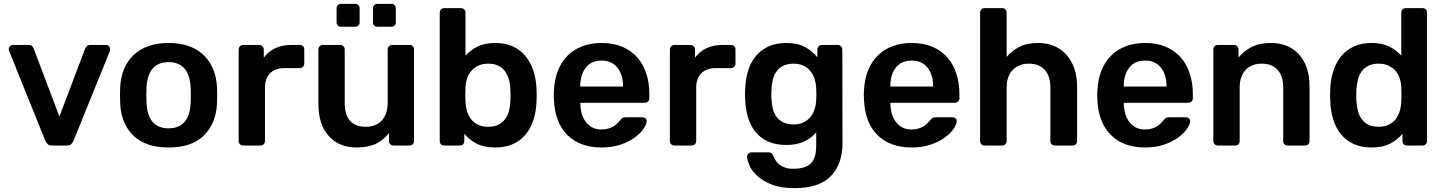

<svg xmlns="http://www.w3.org/2000/svg" viewBox="-20 -752 7460 992"><path d="M250 0Q234 0 226.5 -7Q219 -14 214 -25L27 -489Q25 -495 25 -498Q25 -507 31.5 -513.5Q38 -520 47 -520H128Q140 -520 146 -513.5Q152 -507 154 -501L287 -150L420 -501Q422 -507 428.5 -513.5Q435 -520 446 -520H528Q536 -520 542.5 -513.5Q549 -507 549 -498Q549 -496 549 -493.5Q549 -491 548 -489L360 -25Q355 -14 347.5 -7Q340 0 324 0Z M851 10Q731 10 668.5 -52Q606 -114 601 -216Q600 -234 600 -260Q600 -286 601 -304Q604 -355 621.5 -396.5Q639 -438 670.5 -468Q702 -498 747.5 -514Q793 -530 851 -530Q910 -530 955 -514Q1000 -498 1031.5 -468Q1063 -438 1080.5 -396.5Q1098 -355 1101 -304Q1102 -286 1102 -260Q1102 -234 1101 -216Q1096 -114 1033.5 -52Q971 10 851 10ZM851 -89Q959 -89 965 -221Q966 -236 966 -260Q966 -284 965 -299Q962 -364 933.5 -397.5Q905 -431 851 -431Q797 -431 768.5 -397.5Q740 -364 737 -299Q736 -284 736 -260Q736 -236 737 -221Q743 -89 851 -89Z M1237 0Q1227 0 1220 -6.5Q1213 -13 1213 -24V-495Q1213 -506 1220 -513Q1227 -520 1237 -520H1318Q1329 -520 1336 -513Q1343 -506 1343 -495V-454Q1366 -486 1402.5 -503Q1439 -520 1487 -520H1528Q1539 -520 1545.5 -513.5Q1552 -507 1552 -496V-424Q1552 -414 1545.5 -407Q1539 -400 1528 -400H1450Q1402 -400 1375.5 -373.5Q1349 -347 1349 -299V-24Q1349 -13 1342 -6.5Q1335 0 1324 0Z M1930 -614Q1920 -614 1913.5 -620Q1907 -626 1907 -636V-709Q1907 -719 1913.5 -725.5Q1920 -732 1930 -732H2002Q2012 -732 2018.5 -725.5Q2025 -719 2025 -709V-636Q2025 -626 2018.5 -620Q2012 -614 2002 -614ZM1742 -614Q1732 -614 1725.5 -620Q1719 -626 1719 -636V-709Q1719 -719 1725.5 -725.5Q1732 -732 1742 -732H1815Q1825 -732 1831.5 -725.5Q1838 -719 1838 -709V-636Q1838 -626 1831.5 -620Q1825 -614 1815 -614ZM1823 10Q1731 10 1678 -50Q1625 -110 1625 -215V-496Q1625 -507 1632 -513.5Q1639 -520 1649 -520H1737Q1748 -520 1754.5 -513.5Q1761 -507 1761 -496V-221Q1761 -97 1870 -97Q1922 -97 1952.5 -129.5Q1983 -162 1983 -221V-496Q1983 -507 1990 -513.5Q1997 -520 2008 -520H2095Q2106 -520 2112.5 -513.5Q2119 -507 2119 -496V-24Q2119 -13 2112.5 -6.5Q2106 0 2095 0H2014Q2003 0 1996.5 -6.5Q1990 -13 1990 -24V-65Q1964 -30 1923.5 -10Q1883 10 1823 10Z M2539 10Q2481 10 2442.5 -10Q2404 -30 2379 -61V-24Q2379 -13 2372.5 -6.5Q2366 0 2355 0H2276Q2265 0 2258.5 -6.5Q2252 -13 2252 -24V-686Q2252 -697 2258.5 -703.5Q2265 -710 2276 -710H2361Q2372 -710 2378.5 -703.5Q2385 -697 2385 -686V-464Q2410 -493 2447.5 -511.5Q2485 -530 2539 -530Q2592 -530 2631 -511.5Q2670 -493 2696 -461Q2722 -429 2736 -386Q2750 -343 2752 -293Q2753 -275 2753 -260.5Q2753 -246 2752 -228Q2750 -176 2736 -132.5Q2722 -89 2696 -57.5Q2670 -26 2631 -8Q2592 10 2539 10ZM2502 -97Q2534 -97 2555 -107.5Q2576 -118 2589.5 -136.5Q2603 -155 2609.5 -179Q2616 -203 2617 -230Q2619 -260 2617 -290Q2616 -317 2609.5 -341Q2603 -365 2589.5 -383.5Q2576 -402 2555 -412.5Q2534 -423 2502 -423Q2472 -423 2450.5 -412.5Q2429 -402 2414.5 -385Q2400 -368 2393 -346.5Q2386 -325 2385 -302Q2384 -284 2384 -263.5Q2384 -243 2385 -225Q2386 -201 2393 -178Q2400 -155 2413.5 -137Q2427 -119 2449 -108Q2471 -97 2502 -97Z M3088 10Q2977 10 2912 -54Q2847 -118 2842 -236Q2841 -246 2841 -261.5Q2841 -277 2842 -286Q2845 -343 2863 -388Q2881 -433 2912.5 -464.5Q2944 -496 2988.5 -513Q3033 -530 3088 -530Q3149 -530 3195 -510.5Q3241 -491 3272 -456Q3303 -421 3319 -372.5Q3335 -324 3335 -266V-245Q3335 -234 3328 -227.5Q3321 -221 3310 -221H2978Q2978 -196 2984 -171Q2990 -146 3003.5 -126.5Q3017 -107 3037.5 -95Q3058 -83 3087 -83Q3108 -83 3124 -88Q3140 -93 3151.5 -100.5Q3163 -108 3170.5 -116Q3178 -124 3182 -129Q3191 -140 3196.5 -143Q3202 -146 3213 -146H3299Q3309 -146 3315.5 -140Q3322 -134 3321 -125Q3320 -109 3304.5 -86Q3289 -63 3259.5 -41.5Q3230 -20 3187 -5Q3144 10 3088 10ZM2978 -305H3199V-308Q3199 -366 3170 -402.5Q3141 -439 3088 -439Q3035 -439 3006.5 -402.5Q2978 -366 2978 -308Z M3465 0Q3455 0 3448 -6.5Q3441 -13 3441 -24V-495Q3441 -506 3448 -513Q3455 -520 3465 -520H3546Q3557 -520 3564 -513Q3571 -506 3571 -495V-454Q3594 -486 3630.5 -503Q3667 -520 3715 -520H3756Q3767 -520 3773.5 -513.5Q3780 -507 3780 -496V-424Q3780 -414 3773.5 -407Q3767 -400 3756 -400H3678Q3630 -400 3603.5 -373.5Q3577 -347 3577 -299V-24Q3577 -13 3570 -6.5Q3563 0 3552 0Z M4085 220Q4013 220 3966 201Q3919 182 3891 155.5Q3863 129 3852 102Q3841 75 3840 60Q3839 49 3846.5 42Q3854 35 3864 35H3951Q3960 35 3966 39.5Q3972 44 3977 56Q3981 66 3987.5 77Q3994 88 4005.5 97.5Q4017 107 4035 113.5Q4053 120 4080 120Q4137 120 4167 94.5Q4197 69 4197 0V-68Q4173 -39 4135 -21Q4097 -3 4043 -3Q3989 -3 3949.5 -20.5Q3910 -38 3884 -69.5Q3858 -101 3845 -144.5Q3832 -188 3830 -239Q3829 -254 3829 -266Q3829 -278 3830 -293Q3832 -343 3845 -386Q3858 -429 3884 -461Q3910 -493 3949.5 -511.5Q3989 -530 4043 -530Q4100 -530 4139 -509Q4178 -488 4203 -456V-495Q4203 -506 4209.5 -513Q4216 -520 4227 -520H4308Q4318 -520 4325 -513Q4332 -506 4332 -495L4333 -13Q4333 95 4273 157.5Q4213 220 4085 220ZM4080 -109Q4111 -109 4132.5 -120Q4154 -131 4168 -148.5Q4182 -166 4189 -188Q4196 -210 4197 -233Q4198 -245 4198 -265.5Q4198 -286 4197 -298Q4196 -321 4189 -343.5Q4182 -366 4168 -383.5Q4154 -401 4132.5 -412Q4111 -423 4080 -423Q4049 -423 4027.5 -412.5Q4006 -402 3992.5 -383.5Q3979 -365 3973 -341Q3967 -317 3966 -290Q3964 -266 3966 -241Q3967 -214 3973 -190Q3979 -166 3992.5 -148Q4006 -130 4027.5 -119.5Q4049 -109 4080 -109Z M4690 10Q4579 10 4514 -54Q4449 -118 4444 -236Q4443 -246 4443 -261.5Q4443 -277 4444 -286Q4447 -343 4465 -388Q4483 -433 4514.5 -464.5Q4546 -496 4590.5 -513Q4635 -530 4690 -530Q4751 -530 4797 -510.5Q4843 -491 4874 -456Q4905 -421 4921 -372.5Q4937 -324 4937 -266V-245Q4937 -234 4930 -227.5Q4923 -221 4912 -221H4580Q4580 -196 4586 -171Q4592 -146 4605.5 -126.5Q4619 -107 4639.5 -95Q4660 -83 4689 -83Q4710 -83 4726 -88Q4742 -93 4753.5 -100.5Q4765 -108 4772.5 -116Q4780 -124 4784 -129Q4793 -140 4798.5 -143Q4804 -146 4815 -146H4901Q4911 -146 4917.5 -140Q4924 -134 4923 -125Q4922 -109 4906.5 -86Q4891 -63 4861.5 -41.5Q4832 -20 4789 -5Q4746 10 4690 10ZM4580 -305H4801V-308Q4801 -366 4772 -402.5Q4743 -439 4690 -439Q4637 -439 4608.5 -402.5Q4580 -366 4580 -308Z M5068 0Q5057 0 5050.5 -6.5Q5044 -13 5044 -24V-686Q5044 -697 5050.5 -703.5Q5057 -710 5068 -710H5157Q5168 -710 5174.5 -703.5Q5181 -697 5181 -686V-458Q5208 -490 5247 -510Q5286 -530 5343 -530Q5389 -530 5426 -514.5Q5463 -499 5489.5 -469.5Q5516 -440 5530.5 -398.5Q5545 -357 5545 -305V-24Q5545 -13 5538.5 -6.5Q5532 0 5521 0H5431Q5420 0 5413.5 -6.5Q5407 -13 5407 -24V-299Q5407 -358 5378.5 -390.5Q5350 -423 5296 -423Q5244 -423 5212.5 -390.5Q5181 -358 5181 -299V-24Q5181 -13 5174.5 -6.5Q5168 0 5157 0Z M5896 10Q5785 10 5720 -54Q5655 -118 5650 -236Q5649 -246 5649 -261.5Q5649 -277 5650 -286Q5653 -343 5671 -388Q5689 -433 5720.5 -464.5Q5752 -496 5796.5 -513Q5841 -530 5896 -530Q5957 -530 6003 -510.5Q6049 -491 6080 -456Q6111 -421 6127 -372.5Q6143 -324 6143 -266V-245Q6143 -234 6136 -227.5Q6129 -221 6118 -221H5786Q5786 -196 5792 -171Q5798 -146 5811.5 -126.5Q5825 -107 5845.5 -95Q5866 -83 5895 -83Q5916 -83 5932 -88Q5948 -93 5959.5 -100.5Q5971 -108 5978.5 -116Q5986 -124 5990 -129Q5999 -140 6004.5 -143Q6010 -146 6021 -146H6107Q6117 -146 6123.5 -140Q6130 -134 6129 -125Q6128 -109 6112.5 -86Q6097 -63 6067.5 -41.5Q6038 -20 5995 -5Q5952 10 5896 10ZM5786 -305H6007V-308Q6007 -366 5978 -402.5Q5949 -439 5896 -439Q5843 -439 5814.5 -402.5Q5786 -366 5786 -308Z M6273 0Q6263 0 6256 -6.5Q6249 -13 6249 -24V-496Q6249 -507 6256 -513.5Q6263 -520 6273 -520H6355Q6365 -520 6372 -513.5Q6379 -507 6379 -496V-455Q6405 -487 6445.5 -508.5Q6486 -530 6546 -530Q6638 -530 6692 -470Q6746 -410 6746 -305V-24Q6746 -13 6739.5 -6.5Q6733 0 6722 0H6634Q6623 0 6616.5 -6.5Q6610 -13 6610 -24V-299Q6610 -358 6581.5 -390.5Q6553 -423 6499 -423Q6446 -423 6415.5 -390.5Q6385 -358 6385 -299V-24Q6385 -13 6378.5 -6.5Q6372 0 6361 0Z M7066 10Q7014 10 6974.5 -8Q6935 -26 6909 -57.5Q6883 -89 6869 -132.5Q6855 -176 6853 -228Q6852 -246 6852 -260.5Q6852 -275 6853 -293Q6855 -343 6869 -386Q6883 -429 6909 -461Q6935 -493 6974.5 -511.5Q7014 -530 7066 -530Q7120 -530 7157.5 -511.5Q7195 -493 7220 -464V-686Q7220 -697 7226.5 -703.5Q7233 -710 7244 -710H7329Q7340 -710 7346.5 -703.5Q7353 -697 7353 -686V-24Q7353 -13 7346.5 -6.5Q7340 0 7329 0H7250Q7239 0 7232.5 -6.5Q7226 -13 7226 -24V-61Q7201 -30 7162.5 -10Q7124 10 7066 10ZM7103 -97Q7134 -97 7156 -108Q7178 -119 7191.5 -137Q7205 -155 7212 -178Q7219 -201 7220 -225Q7221 -243 7221 -263.5Q7221 -284 7220 -302Q7219 -325 7212 -346.5Q7205 -368 7191 -385Q7177 -402 7155 -412.5Q7133 -423 7103 -423Q7072 -423 7050.5 -412.5Q7029 -402 7015.5 -383.5Q7002 -365 6996 -341Q6990 -317 6988 -290Q6987 -260 6988 -230Q6990 -203 6996 -179Q7002 -155 7015.5 -136.5Q7029 -118 7050.5 -107.5Q7072 -97 7103 -97Z"/></svg>

Font: Fz Rubik Med
Style: Regular
Weight: 500
Designer: Hubert and Fischer
Foundry: Hubert and Fischer
Version: Vit hóa bi FontZin.com